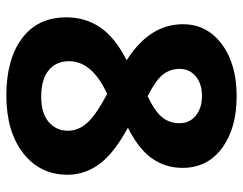

<svg xmlns="http://www.w3.org/2000/svg" viewBox="-101 -662 773 611"><g transform="rotate(90 285.5 -356.5)"><path d="M286.1 -439.9Q334 -462.4 353 -485.8Q372.1 -509.3 372.1 -541.5Q372.1 -573.7 347.7 -593.3Q323.2 -612.8 285.2 -612.8Q247.1 -612.8 223.1 -593Q199.2 -573.2 199.2 -542Q199.2 -510.7 218 -487.5Q236.8 -464.4 286.1 -439.9ZM174.8 -189.9Q174.8 -147.9 204.1 -124.5Q233.4 -101.1 287.1 -101.1Q340.8 -101.1 368.4 -125.2Q396 -149.4 396 -185.5Q396 -221.7 368.4 -250.2Q340.8 -278.8 278.8 -311Q174.8 -263.2 174.8 -189.9ZM57.1 -551.8Q57.1 -628.4 120.4 -675.8Q183.6 -723.1 286.1 -723.1Q388.7 -723.1 451.4 -676.5Q514.2 -629.9 514.2 -550.8Q514.2 -496.1 483.9 -453.4Q453.6 -410.6 386.2 -377Q466.3 -334 501.2 -287.4Q536.1 -240.7 536.1 -185.1Q536.1 -97.2 467.3 -43.7Q398.4 9.8 283.7 9.8Q168.9 9.8 102.1 -40Q35.2 -89.8 35.2 -181.2Q35.2 -242.2 67.6 -289.6Q100.1 -336.9 171.9 -373Q57.1 -445.8 57.1 -551.8Z"/></g></svg>

Font: OpenSans-Bold
Style: Bold
Weight: 700
Foundry: Ascender Corporation
Version: Version 1.10